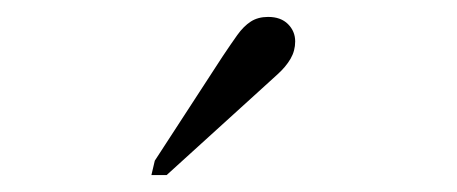

<svg xmlns="http://www.w3.org/2000/svg" viewBox="-20 -826 540 227"><path d="M243 -759Q253 -774 260.5 -784.5Q268 -795 276.5 -800.5Q285 -806 297 -806Q312 -806 320.5 -797.5Q329 -789 329 -777Q329 -766 323.5 -756.5Q318 -747 308 -738Q298 -729 286 -718L177 -619H159L163 -636Z"/></svg>

Font: Roboto Serif Thin
Style: Italic
Weight: 250
Italic angle: -10°
Version: Version 1.007